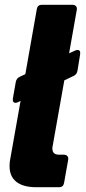

<svg xmlns="http://www.w3.org/2000/svg" viewBox="-20 -783 358 803"><path d="M293 -571Q299 -574 304 -574Q318 -574 315 -555L304 -487Q301 -471 287 -465L249 -447L200 -171Q199 -168 199 -162Q199 -136 227 -136H247Q257 -136 262 -130Q267 -124 265 -114L248 -18Q245 0 227 0H132Q77 0 48.5 -22.5Q20 -45 20 -88Q20 -104 22 -113L66 -361L56 -356Q50 -353 45 -353Q31 -353 34 -372L46 -440Q49 -456 63 -462L86 -473L134 -745Q137 -763 155 -763H283Q293 -763 298 -757Q303 -751 301 -741L269 -560Z"/></svg>

Font: Open Sauce Two Black Italic
Style: Regular
Weight: 900
Italic angle: -10°
Designer: Alfredo Marco Pradil
Foundry: Creative Sauce Fz LLC
Version: Version 1.477